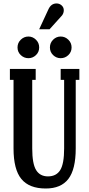

<svg xmlns="http://www.w3.org/2000/svg" viewBox="-20 -1078 511 1108"><path d="M266.1 -909.2H206.1L258.8 -1022.9Q274.4 -1058.1 306.2 -1058.1Q323.2 -1058.1 335.7 -1046.9Q348.1 -1035.6 348.1 -1019Q348.1 -1002 337.9 -988.8ZM144 -742.2Q118.7 -742.2 99.9 -760Q81.1 -777.8 81.1 -804.2Q81.1 -830.6 99.9 -848.9Q118.7 -867.2 144 -867.2Q168.9 -867.2 187.5 -848.9Q206.1 -830.6 206.1 -804.2Q206.1 -777.8 187.5 -760Q168.9 -742.2 144 -742.2ZM330.1 -742.2Q305.2 -742.2 286.6 -760Q268.1 -777.8 268.1 -804.2Q268.1 -830.6 286.6 -848.9Q305.2 -867.2 330.1 -867.2Q355.5 -867.2 374.3 -848.9Q393.1 -830.6 393.1 -804.2Q393.1 -777.8 374.3 -760Q355.5 -742.2 330.1 -742.2ZM244.1 9.8Q148.4 9.8 103.3 -45.2Q58.1 -100.1 58.1 -221.2V-617.2H37.1V-680.2H186V-617.2H166V-221.2Q166 -132.8 188.5 -96.4Q210.9 -60.1 256.8 -60.1Q304.7 -60.1 327.4 -96.2Q350.1 -132.3 350.1 -221.2V-617.2H330.1V-680.2H438V-617.2H417V-221.2Q417 -100.6 374.5 -45.4Q332 9.8 244.1 9.8Z"/></svg>

Font: Margherita Bold
Style: Regular
Weight: 700
Designer: James Puckett
Foundry: Dunwich Type Founders
Version: Version 1.008;hotconv 1.0.109;makeotfexe 2.5.65596